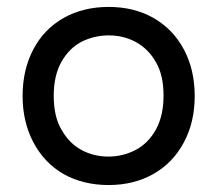

<svg xmlns="http://www.w3.org/2000/svg" viewBox="-20 -529 634 560"><path d="M165 -21.5Q108.4 -54.7 77.1 -114.3Q45.9 -173.8 45.9 -249Q45.9 -325.2 77.1 -384.8Q108.4 -444.3 165.5 -476.6Q222.7 -508.8 296.9 -508.8Q371.1 -508.8 427.7 -476.6Q485.4 -443.4 516.6 -384.3Q547.9 -325.2 547.9 -249Q547.9 -172.9 516.6 -114.3Q484.4 -53.7 427.2 -21.5Q370.1 10.7 296.9 10.7Q222.7 10.7 165 -21.5ZM374 -90.8Q412.1 -110.4 434.6 -150.9Q457 -191.4 457 -250Q457 -311.5 433.6 -349.6Q412.1 -386.7 376.5 -406.2Q340.8 -425.8 296.9 -425.8Q256.8 -425.8 219.7 -408.2Q181.6 -388.7 159.2 -348.6Q136.7 -308.6 136.7 -250Q136.7 -187.5 160.2 -149.4Q181.6 -111.3 217.3 -91.8Q252.9 -72.3 296.9 -72.3Q336.9 -72.3 374 -90.8Z"/></svg>

Font: jf-openhuninn-2.1
Style: Regular
Weight: 400
Designer: [Kosugi Maru]
Designed by MOTOYA      

[Varela Round]
Joe Prince (Latin component); Avraham Cornfeld (Hebrew component)
Foundry: justfont Co., Ltd.
Version: 2.1